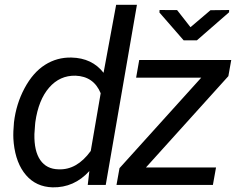

<svg xmlns="http://www.w3.org/2000/svg" viewBox="-20 -782 1008 812"><path d="M39.1 -264.6Q48.3 -342.8 84 -409.2Q119.6 -475.6 170.4 -507.8Q221.2 -540 282.2 -538.6Q369.6 -536.6 418 -474.1L471.2 -761.7H559.1L427.2 0H351.1L357.9 -58.6Q293.5 12.2 202.1 10.3Q132.8 8.3 90.1 -41.3Q47.4 -90.8 38.1 -176.3L36.6 -195.3Q35.2 -223.1 39.1 -264.6ZM597.2 -73.7H893.6L880.4 0H472.7L485.4 -70.8L831.1 -453.6H555.7L568.8 -528.3H958L945.8 -460ZM128.4 -255.4 125.5 -214.8Q124 -143.1 150.4 -105Q176.8 -66.9 227.5 -65.9Q305.2 -62.5 363.8 -143.6L405.8 -387.7Q376.5 -459 299.3 -461.9Q232.9 -463.4 187.7 -411.4Q142.6 -359.4 129.4 -265.6ZM785.6 -667 870.1 -738.8 949.2 -739.7 948.7 -730 812.5 -611.3H756.8L654.3 -729L654.8 -739.7L729 -739.3Z"/></svg>

Font: Roboto
Style: Italic
Weight: 400
Italic angle: -12°
Designer: Google
Version: Version 2.134; 2016; ttfautohint (v1.6)